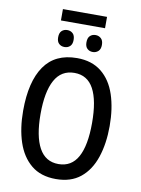

<svg xmlns="http://www.w3.org/2000/svg" viewBox="-106 -1069 842 1149"><g transform="rotate(10 315.0 -494.5)"><path d="M449 -999V-930H181V-999ZM229 -880Q249 -880 262.5 -867.5Q276 -855 276 -828Q276 -802 262.5 -789.5Q249 -777 229 -777Q209 -777 195.5 -789.5Q182 -802 182 -828Q182 -855 195.5 -867.5Q209 -880 229 -880ZM401 -880Q420 -880 434 -867.5Q448 -855 448 -828Q448 -802 434 -789.5Q420 -777 401 -777Q381 -777 367.5 -789.5Q354 -802 354 -828Q354 -855 367.5 -867.5Q381 -880 401 -880ZM578 -358Q578 -251 550 -167.5Q522 -84 464 -37Q406 10 315 10Q223 10 165 -38Q107 -86 79.5 -169Q52 -252 52 -359Q52 -536 117.5 -630.5Q183 -725 316 -725Q406 -725 464.5 -678Q523 -631 550.5 -548Q578 -465 578 -358ZM158 -358Q158 -223 197 -152Q236 -81 315 -81Q394 -81 432.5 -151Q471 -221 471 -358Q471 -494 433 -564.5Q395 -635 316 -635Q236 -635 197 -564Q158 -493 158 -358Z"/></g></svg>

Font: Noto Sans Condensed Medium
Style: Regular
Weight: 500
Width: 3
Designer: Monotype Design Team
Foundry: Monotype Imaging Inc.
Version: Version 2.013; ttfautohint (v1.8.4.7-5d5b)